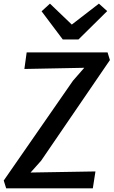

<svg xmlns="http://www.w3.org/2000/svg" viewBox="-20 -1035 624 1055"><path d="M14 0 0.5 -43 381 -591.5 443 -662.5 114 -656 126.5 -747H571L584 -705L206 -152L148 -87L504.5 -93L490 0ZM325 -818 208.5 -973 254.5 -1015 374.5 -900 523.5 -1015 569 -974 411 -818Z"/></svg>

Font: Merriweather Sans Italic
Style: Regular
Weight: 400
Italic angle: -7.5°
Designer: Eben Sorkin
Foundry: Eben Sorkin
Version: Version 1.008; ttfautohint (v1.7.19-72a1) -l 8 -r 50 -G 200 